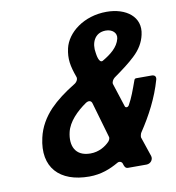

<svg xmlns="http://www.w3.org/2000/svg" viewBox="-78 -747 760 827"><g transform="rotate(-10 302.0 -334.0)"><path d="M247 9C299 9 340 -8 375 -28C384 -34 395 -30 398 -21C401 -11 404 1 417 1H498C516 1 529 -16 524 -32L495 -118C494 -122 497 -135 500 -139C544 -205 581 -275 603 -353C606 -366 599 -373 586 -373H518C514 -373 511 -370 510 -367C494 -323 484 -294 467 -264C462 -255 451 -255 449 -263L416 -365C413 -373 420 -386 428 -392C466 -419 498 -443 522 -466C550 -492 567 -521 574 -553C592 -630 527 -677 442 -677C342 -677 267 -617 252 -551C242 -506 248 -474 266 -424C270 -415 264 -402 253 -395C207 -367 170 -339 141 -309C109 -275 86 -236 76 -191C47 -65 117 9 247 9ZM425 -598C453 -598 474 -580 468 -555C459 -518 426 -493 390 -472C372 -463 367 -504 366 -511C358 -553 375 -598 425 -598ZM269 -88C201 -88 183 -138 196 -194C206 -238 245 -277 287 -306C301 -315 312 -311 315 -298L359 -146C362 -140 358 -131 353 -125C335 -106 306 -88 269 -88Z"/></g></svg>

Font: DIN Rundschrift
Style: BreitKursiv
Weight: 400
Width: 7
Version: Version 1.027